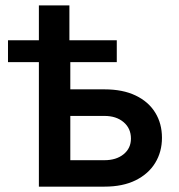

<svg xmlns="http://www.w3.org/2000/svg" viewBox="-20 -696 669 716"><path d="M9.8 -464.4V-545.9H415.5V-464.4ZM125 -545.9V-675.8H238.8V-545.9ZM210 -362.8H369.6Q438 -362.8 485.8 -339.8Q533.7 -316.9 558.8 -276.1Q584 -235.4 584 -182.1Q584 -129.9 558.8 -88.6Q533.7 -47.4 485.8 -23.7Q438 0 369.6 0H125V-545.9H242.2V-98.6H369.6Q413.6 -98.6 440.9 -120.8Q468.3 -143.1 468.3 -179.2Q468.3 -217.3 440.9 -240.5Q413.6 -263.7 369.6 -263.7H210Z"/></svg>

Font: Inter Cardless
Style: Medium
Weight: 500
Designer: Rasmus Andersson
Foundry: rsms
Version: Version 4.001;git-9221beed3